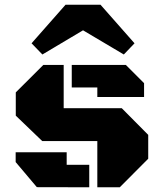

<svg xmlns="http://www.w3.org/2000/svg" viewBox="-20 -794 682 814"><path d="M163.6 -518.6H250V-335.4H496.1L608.4 -222.2V-121.1L487.8 0H392.6V-195.8H159.2L46.9 -303.7V-402.3ZM262.7 -95.2H358.4V0L136.2 -0.5L46.4 -106.9V-148.4H262.7ZM392.6 -423.3H284.2V-518.6H513.7L590.8 -441.4V-382.8H392.6ZM550.3 -610.4 504.9 -563 332 -665.5 159.7 -563 113.8 -610.4 257.8 -773.9H406.2Z"/></svg>

Font: Black Ops One [rus by aLiNcE]
Style: Regular
Weight: 400
Designer: James Grieshaber
Foundry: James Grieshaber
Version: Version 1.002;May 25, 2024;FontCreator 13.0.0.2680 64-bit